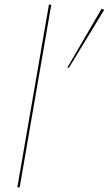

<svg xmlns="http://www.w3.org/2000/svg" viewBox="-20 -800 465 820"><path d="M189 -780 54 0H64L199 -780ZM414 -763 268 -512 274 -510 425 -758Z"/></svg>

Font: Jost* 200 Hairline Italic
Style: Italic
Weight: 100
Italic angle: -10°
Version: Version 3.200; ttfautohint (v0.97) -l 8 -r 50 -G 200 -x 14 -